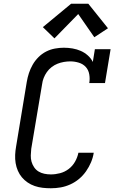

<svg xmlns="http://www.w3.org/2000/svg" viewBox="-20 -998 640 1026"><path d="M252 8Q229 8 207.5 5.5Q186 3 165.5 -4Q145 -11 127.5 -23Q110 -35 97 -50.5Q84 -66 75.5 -85.5Q67 -105 63.5 -126.5Q60 -148 61 -170.5Q62 -193 66 -215L123 -560Q127 -584 134.5 -607Q142 -630 154.5 -652Q167 -674 185.5 -692.5Q204 -711 226.5 -722.5Q249 -734 273.5 -738.5Q298 -743 321 -743Q345 -743 368 -739Q391 -735 411.5 -726Q432 -717 449 -702Q466 -687 476 -667L487 -735H571L541 -554H457Q461 -577 457 -600.5Q453 -624 438.5 -640Q424 -656 401.5 -663Q379 -670 356 -670Q339 -670 321.5 -667Q304 -664 287.5 -657.5Q271 -651 256 -639.5Q241 -628 230.5 -613Q220 -598 213.5 -581.5Q207 -565 205 -548L147 -203Q145 -185 144.5 -167.5Q144 -150 148.5 -134Q153 -118 162.5 -104Q172 -90 186 -81.5Q200 -73 217 -69.5Q234 -66 252 -66Q276 -66 301 -72.5Q326 -79 347 -95Q368 -111 381 -134Q394 -157 399 -182H481Q477 -156 466.5 -131Q456 -106 440 -83Q424 -60 402.5 -42Q381 -24 355.5 -12.5Q330 -1 304 3.5Q278 8 252 8ZM271 -793 209 -853 360 -978H452L557 -847L484 -799L398 -923Z"/></svg>

Font: Iosevka Curly Slab ExObl
Style: Regular
Weight: 400
Width: 7
Italic angle: -9°
Monospace: yes
Designer: Belleve Invis
Foundry: Belleve Invis
Version: Version 11.1.0; ttfautohint (v1.8.3)